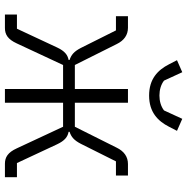

<svg xmlns="http://www.w3.org/2000/svg" viewBox="-10 -768 778 799"><g transform="rotate(90 379.5 -369.0)"><path d="M41 -50H100L178 -217C193 -249 209 -261 230 -265V-269C209 -276 195 -287 180 -316L107 -462H48V-512H96C126 -512 149 -496 164 -465L251 -291H351V-512H408V-291H508L595 -465C610 -496 633 -512 663 -512H711V-462H652L579 -316C564 -287 550 -276 529 -269V-265C550 -261 566 -249 581 -217L659 -50H718V0H662C635 0 615 -12 598 -49L508 -242H408V0H351V-242H251L161 -49C144 -12 124 0 97 0H41ZM378 -600C309 -600 272 -636 248 -683L231 -716L281 -738L316 -662C333 -649 355 -643 378 -643C401 -643 423 -649 440 -662L475 -738L525 -716L508 -683C484 -636 447 -600 378 -600Z"/></g></svg>

Font: Plexus Sans Light
Style: Regular
Weight: 300
Version: Version 2.001;PS 002.001;hotconv 1.0.70;makeotf.lib2.5.58329